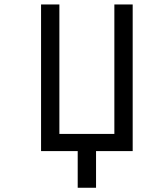

<svg xmlns="http://www.w3.org/2000/svg" viewBox="-20 -687 707 873"><path d="M166.7 0V-666.7H250V-78.1H500V-666.7H583.3V0H416.7V166.7H333.3V0Z"/></svg>

Font: Monoid
Style: Regular
Weight: 400
Width: 4
Monospace: yes
Designer: Andreas Larsen (@larsenwork)
Version: Version 0.61